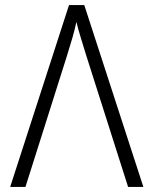

<svg xmlns="http://www.w3.org/2000/svg" viewBox="-20 -734 603 754"><path d="M20 0 251 -714H311L543 0H483L319 -515Q308 -551 297.5 -585Q287 -619 280 -648Q274 -619 264.5 -586Q255 -553 243 -515L80 0Z"/></svg>

Font: Noto Sans Mono SemiCondensed Light
Style: Regular
Weight: 300
Width: 4
Designer: Monotype Design Team
Foundry: Monotype Imaging Inc.
Version: Version 2.014; ttfautohint (v1.8.4.7-5d5b)